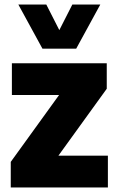

<svg xmlns="http://www.w3.org/2000/svg" viewBox="-20 -828 516 848"><path d="M27.5 0V-113L241 -408.5H32.5V-548.5H451.5V-436L238 -140.5H456.5V0ZM167.5 -613 61 -808H184.5L242 -695L299.5 -808H423L316.5 -613Z"/></svg>

Font: Encode Sans SemiCondensed SemiCondensed ExtraBold
Style: Regular
Weight: 800
Width: 4
Designer: Multiple Designers
Foundry: Impallari Type
Version: Version 3.000; ttfautohint (v1.8.3) -l 8 -r 50 -G 200 -x 14 